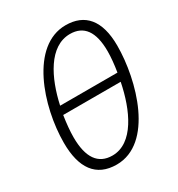

<svg xmlns="http://www.w3.org/2000/svg" viewBox="-174 -839 894 963"><g transform="rotate(-30 273.0 -357.0)"><path d="M222 10C433 10 522 -305 522 -506C522 -653 459 -724 348 -724C145 -724 46 -428 46 -217C46 -71 103 10 222 10ZM455 -388H123C154 -531 224 -675 345 -675C425 -675 466 -619 466 -506C466 -472 462 -431 455 -388ZM226 -40C144 -40 102 -99 102 -217C102 -252 106 -294 113 -340H446C417 -193 348 -40 226 -40Z"/></g></svg>

Font: Noto Sans Condensed Light
Style: Italic
Weight: 300
Width: 3
Italic angle: -12°
Designer: Monotype Design Team
Foundry: Monotype Imaging Inc.
Version: Version 2.013